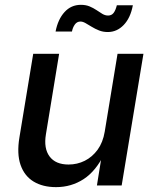

<svg xmlns="http://www.w3.org/2000/svg" viewBox="-20 -769 642 796"><path d="M212.4 6.8Q157.2 6.8 119.1 -16.4Q81.1 -39.6 65.2 -85.4Q49.3 -131.3 60.5 -199.2L117.7 -545.9H225.1L170.4 -212.4Q160.6 -153.8 185.5 -120.4Q210.4 -86.9 264.2 -86.9Q300.3 -86.9 331.5 -102.5Q362.8 -118.2 384.8 -148.4Q406.7 -178.7 414.1 -222.7L467.3 -545.9H574.7L484.4 0H381.8L403.3 -133.8H414.1Q377.9 -59.6 326.7 -26.4Q275.4 6.8 212.4 6.8ZM426.8 -636.2Q407.2 -636.2 390.6 -642.8Q374 -649.4 360.1 -658Q346.2 -666.5 334.7 -673.1Q323.2 -679.7 313.5 -679.7Q298.8 -679.7 290 -667Q281.2 -654.3 278.3 -638.2H210.4Q220.2 -689 247.6 -719Q274.9 -749 315.4 -749Q335.9 -749 351.6 -742.4Q367.2 -735.8 380.1 -727.1Q393.1 -718.3 404.5 -711.4Q416 -704.6 428.2 -704.6Q442.4 -704.6 450.7 -715.1Q459 -725.6 464.4 -747.1H530.8Q521 -694.8 492.9 -665.5Q464.8 -636.2 426.8 -636.2Z"/></svg>

Font: Inter Medium
Style: Italic
Weight: 500
Italic angle: -9.3988°
Designer: Rasmus Andersson
Foundry: rsms
Version: Version 4.001;git-66647c0bb